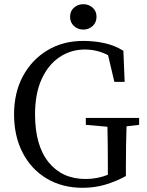

<svg xmlns="http://www.w3.org/2000/svg" viewBox="-20 -880 699 915"><path d="M374 15Q276 15 202 -29.5Q128 -74 87.5 -153Q47 -232 47 -335Q47 -438 89 -516.5Q131 -595 205.5 -640Q280 -685 377 -685Q429 -685 477.5 -674.5Q526 -664 568 -638L574 -490H525L495 -617Q468 -631 440.5 -637.5Q413 -644 384 -644Q318 -644 264 -608Q210 -572 178.5 -503Q147 -434 147 -335Q147 -187 211.5 -107Q276 -27 388 -27Q443 -27 494 -47V-88Q494 -136 493.5 -183Q493 -230 492 -276L389 -285V-318H643V-285L583 -278Q580 -187 580 -88V-41Q532 -15 481.5 0Q431 15 374 15ZM377 -739Q351 -739 332.5 -756Q314 -773 314 -800Q314 -827 332.5 -843.5Q351 -860 377 -860Q403 -860 421.5 -843.5Q440 -827 440 -800Q440 -773 421.5 -756Q403 -739 377 -739Z"/></svg>

Font: Source Serif 4 Subhead
Style: Regular
Weight: 400
Designer: Frank Grießhammer
Foundry: Adobe Systems Incorporated
Version: Version 4.004;hotconv 1.0.117;makeotfexe 2.5.65602